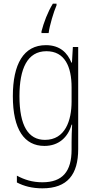

<svg xmlns="http://www.w3.org/2000/svg" viewBox="-20 -785 522 1046"><path d="M288 -756V-765H268C240 -720 218 -661 206 -614V-605H245C250 -646 273 -722 288 -756ZM230 -539C108 -539 50 -435 50 -261C50 -79 113 10 222 10C299 10 350 -36 370 -106H373C371 -68 370 -42 370 -11V30C370 150 320 208 211 208C156 208 113 194 72 172V209C110 229 155 241 211 241C348 241 406 165 406 27V-529H377L372 -444H369C348 -496 308 -539 230 -539ZM233 -506C333 -506 370 -422 370 -309V-232C370 -128 335 -23 225 -23C134 -23 86 -100 86 -261C86 -411 129 -506 233 -506Z"/></svg>

Font: Noto Sans Bengali Condensed ExtraLight
Style: Regular
Weight: 200
Width: 3
Designer: Joana Ranito - Universal Thirst; Jelle Bosma - Monotype Design Team
Foundry: Universal Thirst ehf.
Version: Version 3.000